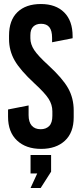

<svg xmlns="http://www.w3.org/2000/svg" viewBox="-20 -730 397 954"><path d="M233.9 123 182.1 204.1H131.8L165 131.8H131.8V40H233.9ZM183.1 -710Q257.3 -710 299.1 -668.2Q340.8 -626.5 340.8 -549.8V-540L238.8 -520V-542Q238.8 -577.6 225.3 -594.7Q211.9 -611.8 184.1 -611.8Q159.7 -611.8 145.3 -597.9Q130.9 -584 130.9 -555.2V-540Q130.9 -510.3 149.9 -481.4Q168.9 -452.6 220.2 -405.8Q291 -340.8 318.6 -291.5Q346.2 -242.2 346.2 -181.2V-147Q346.2 -71.3 302.5 -30.8Q258.8 9.8 184.1 9.8Q108.9 9.8 64.5 -32Q20 -73.7 20 -149.9V-186L122.1 -206.1V-158.2Q122.1 -123.5 137.7 -105.7Q153.3 -87.9 182.1 -87.9Q208.5 -87.9 224.4 -103.8Q240.2 -119.6 240.2 -154.8V-176.8Q240.2 -210 221.4 -239.3Q202.6 -268.6 150.9 -315.9Q80.6 -380.9 52.7 -429.7Q24.9 -478.5 24.9 -536.1V-553.2Q24.9 -629.4 66.7 -669.7Q108.4 -710 183.1 -710Z"/></svg>

Font: BaseOne
Style: Regular
Weight: 400
Designer: Domenico Catapano
Foundry: Design by Basse
Version: Version 1.000;PS 001.001;hotconv 1.0.56